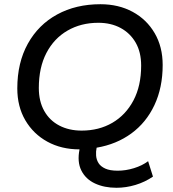

<svg xmlns="http://www.w3.org/2000/svg" viewBox="-20 -698 820 910"><path d="M532 192Q474 192 430 171.5Q386 151 365.5 110Q345 69 357 10Q271 10 204.5 -26.5Q138 -63 100 -128Q62 -193 62 -279Q62 -401 112 -491Q162 -581 251 -629.5Q340 -678 456 -678Q542 -678 608.5 -642Q675 -606 713 -541Q751 -476 751 -390Q751 -283 712 -200Q673 -117 602.5 -65.5Q532 -14 438 2Q434 20 435.5 39.5Q437 59 447 75Q457 91 479 101Q501 111 538 111Q576 111 615 99Q654 87 682 66L705 139Q667 165 622 178.5Q577 192 532 192ZM367 -79Q449 -79 512.5 -116Q576 -153 612.5 -222Q649 -291 649 -387Q649 -451 623 -496Q597 -541 551.5 -565.5Q506 -590 446 -590Q364 -590 300 -553Q236 -516 200 -447Q164 -378 164 -281Q164 -218 189.5 -172.5Q215 -127 261 -103Q307 -79 367 -79Z"/></svg>

Font: Gantari Medium
Style: Italic
Weight: 500
Italic angle: -10°
Designer: Anugrah Pasau
Foundry: Lafontype
Version: Version 1.000